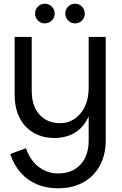

<svg xmlns="http://www.w3.org/2000/svg" viewBox="-20 -748 655 1035"><path d="M458 9V-549H550V9Q550 65 533 112Q516 159 483 193.5Q450 228 402.5 247.5Q355 267 293 267Q231 267 180 246Q129 225 92.5 184Q56 143 35 82L120 51Q143 117 189 152Q235 187 292 187Q369 187 413.5 139.5Q458 92 458 9ZM484 -260Q483 -184 463.5 -134Q444 -84 413.5 -55.5Q383 -27 347 -15.5Q311 -4 275 -4Q210 -4 161 -32.5Q112 -61 85.5 -113Q59 -165 59 -237V-549H151V-259Q151 -175 193.5 -129.5Q236 -84 303 -84Q348 -84 383.5 -108.5Q419 -133 438.5 -175.5Q458 -218 458 -274ZM221 -622Q200 -622 184.5 -637.5Q169 -653 169 -675Q169 -697 184.5 -712.5Q200 -728 222 -728Q244 -728 259.5 -712Q275 -696 275 -674Q275 -653 259 -637.5Q243 -622 221 -622ZM385 -622Q363 -622 347.5 -637.5Q332 -653 332 -675Q332 -697 347.5 -712.5Q363 -728 385 -728Q407 -728 422 -712Q437 -696 437 -674Q437 -653 422 -637.5Q407 -622 385 -622Z"/></svg>

Font: Parkinsans
Style: Regular
Weight: 400
Designer: Red Stone, Indian Type Foundry
Foundry: Indian Type Foundry
Version: Version 1.000